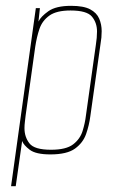

<svg xmlns="http://www.w3.org/2000/svg" viewBox="-20 -523 407 659"><path d="M18 116 103 -495H117L112 -449Q120 -466 146 -484.5Q172 -503 224 -503Q267 -503 289.5 -491Q312 -479 320.5 -459Q329 -439 329 -416Q329 -405 328 -394Q327 -383 325 -372L290 -124Q286 -93 275.5 -63Q265 -33 237.5 -13Q210 7 153 7Q103 7 82 -9Q61 -25 56 -39L34 116ZM155 -9Q207 -9 231 -27.5Q255 -46 263.5 -73.5Q272 -101 275 -127L309 -369Q311 -381 312 -393Q313 -405 313 -415Q313 -445 295.5 -466Q278 -487 222 -487Q174 -487 149.5 -469.5Q125 -452 115.5 -424Q106 -396 101 -363L68 -127Q67 -117 65.5 -105.5Q64 -94 64 -83Q64 -53 81 -31Q98 -9 155 -9Z"/></svg>

Font: Alumni Sans Pinstripe
Style: Italic
Weight: 400
Italic angle: -8°
Designer: Robert E. Leuschke
Foundry: Robert E. Leuschke
Version: Version 1.010; ttfautohint (v1.8.4.7-5d5b)